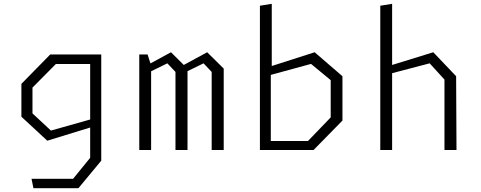

<svg xmlns="http://www.w3.org/2000/svg" viewBox="-20 -785 2520 1005"><path d="M155 200H390.5L510 56V-500H243L92 -346V-174L227.5 -48.5L452 -117.5V41L362.5 151H145ZM150 -191.5V-326.5L272.5 -450H452V-159.5L246.5 -101.5Z M1088 0H1151V-426L1064.5 -511.5L942 -445L875 -511.5L767.5 -453L752.5 -500H709V0H771V-412L856 -453.5L898.5 -408.5V0H961.5V-412.5L1045.5 -453.5L1088 -408.5Z M1340.5 0H1621.5L1772.5 -154V-386L1627 -511.5L1402.5 -439.5V-765L1340.5 -755ZM1397.5 -47V-393L1608 -450.5L1711 -365.5V-170.5L1592 -47Z M2306.5 0H2369.5L2367.5 -386L2248 -511.5L2032.5 -445V-765L1970.5 -755V0H2032.5V-402L2229 -453.5L2306.5 -368.5Z"/></svg>

Font: Monaspace Krypton ExtraLight
Style: Regular
Weight: 200
Designer: Riley Cran & the Lettermatic Team
Foundry: Lettermatic
Version: Version 1.101 (Monaspace Krypton)